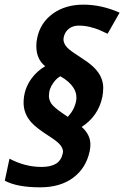

<svg xmlns="http://www.w3.org/2000/svg" viewBox="-57 -781 529 818"><path d="M291 -240.2Q328.1 -207.5 328.1 -165.5Q328.1 -152.3 325.2 -137.2Q309.6 -64.5 254.6 -23.7Q199.7 17.1 114.3 17.1Q15.6 17.1 -36.6 -11.2L-16.6 -105Q49.8 -69.8 119.6 -69.8Q159.7 -69.8 181.9 -83.7Q204.1 -97.7 210.4 -127.9Q211.4 -131.8 211.4 -135.3Q211.4 -147.9 200.7 -162.1Q189.9 -176.3 159.2 -196.3Q98.6 -234.9 77.1 -258.8Q43.5 -296.4 43.5 -342.8Q43.5 -401.4 78.6 -448.2Q102.1 -479.5 135.7 -499Q97.7 -528.3 97.7 -585.9Q97.7 -602.5 101.6 -620.1Q115.2 -684.6 168.5 -723.1Q221.7 -761.2 298.6 -761.2Q375.5 -761.2 452.6 -727.1L401.4 -637.2Q377 -648.9 362.8 -654.8Q348.6 -660.6 325.7 -666.3Q302.7 -671.9 278.1 -671.9Q253.4 -671.9 236.3 -658.4Q219.2 -645 214.4 -622.1Q213.4 -617.7 213.4 -613.3Q213.4 -599.6 223.6 -585.2Q233.9 -570.8 265.1 -550.8L300.8 -526.9Q354.5 -492.2 372.1 -454.1Q382.8 -430.7 382.8 -408.2Q382.8 -385.7 378.9 -367.2Q361.3 -285.6 291 -240.2ZM268.6 -365.7Q268.6 -387.7 255.9 -407.2Q238.3 -434.6 200.2 -456.1Q184.6 -447.8 171.4 -429.7Q151.4 -403.3 151.4 -372.6Q151.4 -356 161.1 -340.6Q170.9 -325.2 206.1 -300.8L231.9 -283.2Q259.8 -313 267.1 -350.1Q268.6 -357.9 268.6 -365.7Z"/></svg>

Font: Open Sans Hebrew Condensed
Style: Bold Italic
Weight: 700
Width: 3
Italic angle: -12°
Foundry: Ascender Corporation, Yanek Iontef
Version: Version 2.001;PS 002.001;hotconv 1.0.70;makeotf.lib2.5.58329